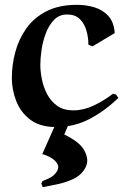

<svg xmlns="http://www.w3.org/2000/svg" viewBox="-20 -516 515 795"><path d="M455 -379 363 -324 346 -331Q346 -362 337.5 -390.5Q329 -419 310 -437.5Q291 -456 258 -456Q225 -456 203.5 -433.5Q182 -411 169.5 -377.5Q157 -344 152 -309Q147 -274 147 -248Q147 -220 153.5 -187.5Q160 -155 175.5 -125.5Q191 -96 217.5 -77.5Q244 -59 283 -59Q326 -59 368 -79Q410 -99 448 -128L460 -125L470 -111Q419 -60 354 -25Q289 10 212 10Q146 10 106 -20Q66 -50 47.5 -97Q29 -144 29 -193Q29 -247 43.5 -301Q58 -355 89.5 -399Q121 -443 172.5 -469.5Q224 -496 299 -496Q337 -496 371.5 -485.5Q406 -475 429 -449.5Q452 -424 455 -379ZM155 122 212 -6H266L246 41Q256 45 280.5 60Q305 75 319 92Q336 113 340.5 139Q345 165 325 192Q309 214 279.5 227Q250 240 217 247Q184 254 157 259L151 244L156 234Q176 226 189 219Q202 212 212 199Q226 180 218.5 164.5Q211 149 192.5 138Q174 127 155 122Z"/></svg>

Font: Aref Ruqaa Ink
Style: Bold
Weight: 700
Designer: Abdullah Aref
Version: Version 1.005